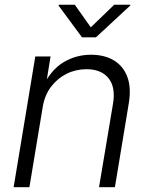

<svg xmlns="http://www.w3.org/2000/svg" viewBox="-20 -777 623 797"><path d="M157.7 -335 102.1 0H36.6L126.5 -542.5H189.9L169.4 -416L158.2 -418Q191.9 -487.8 244.1 -518.8Q296.4 -549.8 357.4 -549.8Q413.6 -549.8 452.6 -526.4Q491.7 -502.9 508.5 -458Q525.4 -413.1 514.6 -348.1L457 0H391.1L449.2 -347.2Q460.4 -415 430.4 -452.4Q400.4 -489.7 338.9 -489.7Q294.9 -489.7 256.8 -470.9Q218.8 -452.1 192.4 -417.5Q166 -382.8 157.7 -335ZM290.5 -757.3 356.9 -663.6 454.1 -757.3H521.5L520.5 -753.9L378.4 -622.1H320.3L223.1 -753.9L224.1 -757.3Z"/></svg>

Font: Inter 16pt Light
Style: Italic
Weight: 300
Italic angle: -9.3988°
Version: Version 4.001;git-66647c0bb